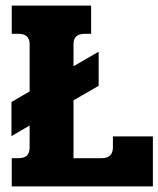

<svg xmlns="http://www.w3.org/2000/svg" viewBox="-20 -667 567 687"><path d="M527 -179V0H22V-101H45Q67 -101 76.5 -110.5Q86 -120 86 -140V-218L21 -180V-302L86 -340V-509Q86 -546 46 -546H22V-647H306V-546H283Q243 -546 243 -509V-430L333 -482V-360L243 -308V-101H344Q384 -101 384 -140V-179Z"/></svg>

Font: Pridi SemiBold
Style: Regular
Weight: 600
Designer: Katatrad Team
Foundry: CadsonDemak
Version: Version 1.001